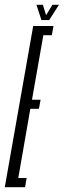

<svg xmlns="http://www.w3.org/2000/svg" viewBox="-55 -784 267 804"><path d="M-35 0H50L56.5 -38.5H21.5L72 -328.5H108L115 -366.5H79L126.5 -636.5H162L169 -675H84ZM118.5 -700H151L192 -764H164.5L138 -720.5L124.5 -764H97.5Z"/></svg>

Font: Anybody UltraCondensed Light
Style: Italic
Weight: 300
Width: 1
Italic angle: -10°
Version: Version 1.113;gftools[0.9.25]